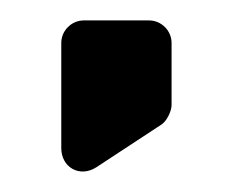

<svg xmlns="http://www.w3.org/2000/svg" viewBox="-20 -115 228 188"><path d="M74 49 138 7C143 4 148 -6 148 -12V-73C148 -85 138 -95 126 -95H62C50 -95 40 -85 40 -73V30C40 49 58 59 74 49Z"/></svg>

Font: DIN Rundschrift
Style: Mittel
Weight: 400
Version: Version 1.027